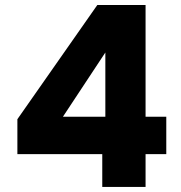

<svg xmlns="http://www.w3.org/2000/svg" viewBox="-20 -740 717 760"><path d="M365.2 -720.2H556.2V-277.8H638.2V-129.9H556.2V0H384.8V-129.9H48.8V-268.1ZM229 -277.8H397V-532.2Z"/></svg>

Font: PoppinsZ
Style: Bold
Weight: 700
Designer: Ninad Kale (Devanagari), Jonny Pinhorn (Latin)
Foundry: Indian Type Foundry
Version: Version 3.002;FEAKit 1.0